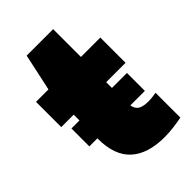

<svg xmlns="http://www.w3.org/2000/svg" viewBox="-223 -829 928 928"><g transform="rotate(-45 241.0 -365.0)"><path d="M46 -215.5V-338H425.5V-215.5ZM336 10.5Q221 10.5 161 -44.2Q101 -99 101 -212.5V-550L142 -740H323V-251Q323 -202 340.5 -184.5Q358 -167 401 -167Q413 -167 426 -168.2Q439 -169.5 455.5 -172.5V-3Q432 2 399 6.2Q366 10.5 336 10.5ZM16 -377.5V-550H455.5V-377.5Z"/></g></svg>

Font: Encode Sans SemiExpanded Black
Style: Regular
Weight: 900
Width: 6
Designer: Multiple Designers
Foundry: Impallari Type
Version: Version 3.002